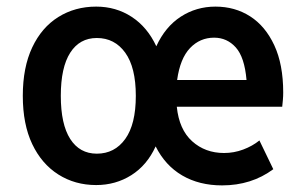

<svg xmlns="http://www.w3.org/2000/svg" viewBox="-20 -549 925 581"><path d="M49 -259Q49 -345 77.5 -405.5Q106 -466 156.5 -497.5Q207 -529 271 -529Q331 -529 378.5 -498Q426 -467 453 -409Q480 -468 527 -498.5Q574 -529 632 -529Q691 -529 737 -499.5Q783 -470 810 -412Q837 -354 837 -269Q837 -258 836 -246.5Q835 -235 834 -226H515Q522 -157 561.5 -121.5Q601 -86 658 -86Q688 -86 716 -96.5Q744 -107 765 -124L807 -37Q741 12 652 12Q583 12 531.5 -18Q480 -48 451 -106Q425 -49 377.5 -19Q330 11 271 11Q207 11 156.5 -21Q106 -53 77.5 -113Q49 -173 49 -259ZM516 -307H726Q720 -376 693.5 -405.5Q667 -435 628 -435Q585 -435 555 -403.5Q525 -372 516 -307ZM164 -259Q164 -173 192.5 -128.5Q221 -84 273 -84Q327 -84 359 -128.5Q391 -173 391 -259Q391 -345 359 -389.5Q327 -434 273 -434Q221 -434 192.5 -389.5Q164 -345 164 -259Z"/></svg>

Font: Radio Canada Medium
Style: Regular
Weight: 500
Designer: Charles Daoud, Etienne Aubert Bonn, Alexandre Saumier Demers, Jacques Le Bailly
Foundry: Radio-Canada
Version: Version 2.104; ttfautohint (v1.8.4.7-5d5b);gftools[0.9.28.de